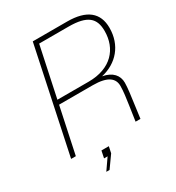

<svg xmlns="http://www.w3.org/2000/svg" viewBox="-205 -834 1033 1127"><g transform="rotate(-30 311.0 -270.5)"><path d="M41 0H73L139 -311H367C470 -311 506 -277 506 -226C506 -190 499 -143 493 -102L478 0H511L524 -97C530 -140 538 -197 538 -230C538 -279 507 -317 441 -329C549 -354 621 -436 621 -554C621 -656 556 -710 424 -710H191ZM145 -341 217 -680H416C544 -680 587 -639 587 -552C587 -432 509 -341 357 -341ZM182 169H204L261 89L270 46H220L210 94H234Z"/></g></svg>

Font: Geist Thin
Style: Italic
Weight: 100
Italic angle: -12°
Designer: Basement.studio, Andrés Briganti, Mateo Zaragoza
Foundry: Basement.studio, Vercel, Andrés Briganti, Guido Ferreyra, Mateo Zaragoza
Version: Version 1.500